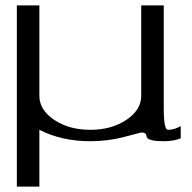

<svg xmlns="http://www.w3.org/2000/svg" viewBox="-20 -520 706 707"><path d="M583 -500V-121.1Q583 -42 598.6 -42Q622.1 -42 645.5 -55.7Q645.5 -55.7 645.5 -10.7Q619.1 0 583 0Q555.7 0 541 -3.4Q526.4 -6.8 522.9 -11.2Q519.5 -15.6 519 -20.5Q518.6 -25.4 514.6 -28.8Q510.7 -32.2 500 -32.2Q498 -32.2 438.5 -16.1Q378.9 0 312.5 0Q207 0 125 -42V167H42V-500H125V-167Q125 -115.2 179.7 -78.6Q234.4 -42 312.5 -42Q390.6 -42 445.3 -78.6Q500 -115.2 500 -167V-500Z"/></svg>

Font: okolaks
Style: Regular
Weight: 500
Version: Version 000.6.0